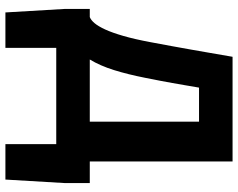

<svg xmlns="http://www.w3.org/2000/svg" viewBox="-105 -587 880 710"><g transform="rotate(90 335.0 -232.0)"><path d="M157 0V188H26L13 -32V-124H43Q54 -128 65.5 -141.5Q77 -155 89 -181Q101 -207 113 -248.5Q125 -290 136 -349Q144 -392 150.5 -427Q157 -462 163 -496.5Q169 -531 175.5 -568Q182 -605 190 -652H577V-124H657V-32L644 188H513V0ZM268 -330Q255 -264 239 -213Q223 -162 200 -124H430V-528H304Q299 -499 295 -475.5Q291 -452 287 -429.5Q283 -407 278.5 -383.5Q274 -360 268 -330Z"/></g></svg>

Font: hySource Sans Pro
Style: Bold
Weight: 700
Designer: Paul D. Hunt
Foundry: Adobe Systems Incorporated
Version: Version 2.021;PS 2.000;hotconv 1.0.86;makeotf.lib2.5.63406